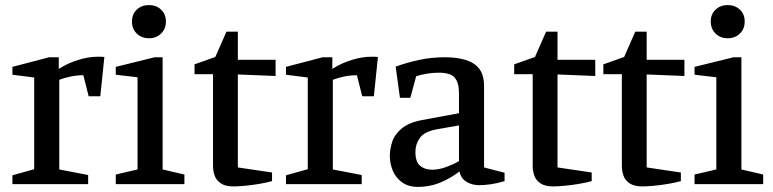

<svg xmlns="http://www.w3.org/2000/svg" viewBox="-20 -727 3053 758"><path d="M29 0V-35L115 -59V-421L29 -432V-463L174 -501H212V-455Q246 -477 287.5 -490Q329 -503 365 -503Q372 -503 379 -503Q386 -503 392 -502L376 -347H330L309 -430Q284 -430 259.5 -425Q235 -420 214 -412V-58L328 -36V0Z M437 0V-38L523 -58V-422L437 -432V-463L591 -501H622V-58L708 -38V0ZM568 -576Q539 -576 520 -594.5Q501 -613 501 -642Q501 -671 520 -689Q539 -707 568 -707Q597 -707 616 -689Q635 -671 635 -642Q635 -613 616 -594.5Q597 -576 568 -576Z M902 9Q870 9 852 -3Q834 -15 827.5 -33.5Q821 -52 821 -72V-434H748V-473L830 -502L874 -602H919V-491H1068V-427L919 -433V-66L1054 -46V-12Q1033 -6 1003.5 -1Q974 4 946 6.5Q918 9 902 9Z M1109 0V-35L1195 -59V-421L1109 -432V-463L1254 -501H1292V-455Q1326 -477 1367.5 -490Q1409 -503 1445 -503Q1452 -503 1459 -503Q1466 -503 1472 -502L1456 -347H1410L1389 -430Q1364 -430 1339.5 -425Q1315 -420 1294 -412V-58L1408 -36V0Z M1629 11Q1594 11 1569 -6Q1544 -23 1531.5 -51.5Q1519 -80 1519 -112Q1519 -137 1528 -166Q1537 -195 1565 -219Q1593 -243 1646 -253L1792 -280V-360Q1792 -399 1776 -419.5Q1760 -440 1712 -440Q1691 -440 1667.5 -436.5Q1644 -433 1623 -426L1600 -341H1559L1542 -464Q1586 -480 1635 -490.5Q1684 -501 1736 -501Q1783 -501 1818 -490.5Q1853 -480 1872 -455.5Q1891 -431 1891 -387V-66L1972 -45V-12Q1942 -3 1917.5 0.5Q1893 4 1871 4Q1844 4 1822 -9Q1800 -22 1794 -50Q1757 -22 1716.5 -5.5Q1676 11 1629 11ZM1686 -57Q1713 -57 1742.5 -68Q1772 -79 1792 -91V-232L1702 -216Q1655 -207 1637.5 -182.5Q1620 -158 1620 -127Q1620 -88 1638.5 -72.5Q1657 -57 1686 -57Z M2164 9Q2132 9 2114 -3Q2096 -15 2089.5 -33.5Q2083 -52 2083 -72V-434H2010V-473L2092 -502L2136 -602H2181V-491H2330V-427L2181 -433V-66L2316 -46V-12Q2295 -6 2265.5 -1Q2236 4 2208 6.5Q2180 9 2164 9Z M2516 9Q2484 9 2466 -3Q2448 -15 2441.5 -33.5Q2435 -52 2435 -72V-434H2362V-473L2444 -502L2488 -602H2533V-491H2682V-427L2533 -433V-66L2668 -46V-12Q2647 -6 2617.5 -1Q2588 4 2560 6.5Q2532 9 2516 9Z M2722 0V-38L2808 -58V-422L2722 -432V-463L2876 -501H2907V-58L2993 -38V0ZM2853 -576Q2824 -576 2805 -594.5Q2786 -613 2786 -642Q2786 -671 2805 -689Q2824 -707 2853 -707Q2882 -707 2901 -689Q2920 -671 2920 -642Q2920 -613 2901 -594.5Q2882 -576 2853 -576Z"/></svg>

Font: Manuale Medium
Style: Regular
Weight: 500
Designer: Eduardo Tunni / Pablo Cosgaya
Foundry: Eduardo Tunni / Pablo Cosgaya
Version: Version 1.002